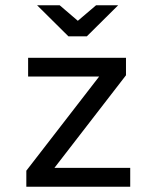

<svg xmlns="http://www.w3.org/2000/svg" viewBox="-20 -710 590 730"><path d="M475.1 0V-71.8H187L459 -423.8V-490.2H86.9V-418.9H356.9L80.1 -61V0ZM240.2 -571.8H310.1L429.2 -689.9H345.2L275.9 -630.9L207 -689.9H121.1ZM0 -490.2Z"/></svg>

Font: CodeNewRoman Nerd Font Mono
Style: Regular
Weight: 400
Monospace: yes
Designer: Sam Radian
Foundry: Code New Roman
Version: Version 2.00 November 29, 2014;Nerd Fonts 3.2.1